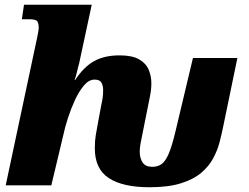

<svg xmlns="http://www.w3.org/2000/svg" viewBox="-20 -780 1047 808"><path d="M609 8Q497 8 438 -30.5Q379 -69 379 -156Q379 -188 383 -211Q387 -234 391 -256L406 -337Q411 -359 412.5 -372Q414 -385 414 -401Q414 -419 407 -432Q400 -445 378 -445Q354 -445 333 -420Q312 -395 295 -358Q278 -321 265.5 -282Q253 -243 247 -214L196 0H4L137 -625Q139 -636 141 -646.5Q143 -657 143 -661Q143 -680 137.5 -689.5Q132 -699 103 -699H72L81 -760H366L313 -513Q309 -500 305 -481.5Q301 -463 294 -443H296Q333 -499 376.5 -523Q420 -547 483 -547Q536 -547 565 -530.5Q594 -514 605.5 -487Q617 -460 617 -429Q617 -403 610.5 -371.5Q604 -340 599 -314L572 -179Q570 -169 569 -159.5Q568 -150 568 -142Q568 -115 580 -96.5Q592 -78 621 -78Q644 -78 660 -89.5Q676 -101 689.5 -132Q703 -163 717 -221L792 -536H979L919 -246Q913 -216 904 -181.5Q895 -147 877 -113.5Q859 -80 826.5 -52.5Q794 -25 741 -8.5Q688 8 609 8Z"/></svg>

Font: Noto Serif Black
Style: Italic
Weight: 900
Italic angle: -12°
Designer: Monotype Design Team
Foundry: Monotype Imaging Inc.
Version: Version 2.013